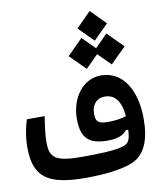

<svg xmlns="http://www.w3.org/2000/svg" viewBox="-87 -854 760 925"><g transform="rotate(-10 293.0 -391.5)"><path d="M258.3 2.9C345.7 2.9 431.6 -5.9 485.8 -27.8C554.7 -55.7 581.5 -129.4 581.5 -230C581.5 -367.7 522.5 -470.7 414.6 -470.7C324.2 -470.7 264.2 -384.8 264.2 -284.2C264.2 -189.9 301.8 -155.8 393.1 -155.8C442.9 -155.8 471.7 -168.9 486.3 -189.5L499 -189.9C496.1 -133.3 484.4 -122.6 456.1 -114.3C414.6 -102.1 333 -100.1 258.3 -100.1C126.5 -100.1 100.6 -122.6 100.6 -198.7C100.6 -233.9 104.5 -263.7 113.8 -324.7H26.9C16.6 -295.4 5.4 -242.7 5.4 -192.4C5.4 -46.4 68.8 2.9 258.3 2.9ZM475.6 -513.7 551.3 -588.9 475.6 -665 414.6 -603.5 353.5 -665 277.8 -588.9 353.5 -513.7 414.6 -574.7ZM499 -256.3C471.7 -248 446.8 -244.1 409.2 -244.1C359.9 -244.1 350.1 -257.8 350.1 -294.9C350.1 -333.5 371.1 -367.2 415 -367.2C458.5 -367.2 492.7 -337.9 499 -256.3ZM415 -640.6 487.3 -712.9 415 -785.6 342.8 -712.9Z"/></g></svg>

Font: Cascadia Mono NF
Style: Regular
Weight: 400
Monospace: yes
Designer: Aaron Bell
Foundry: Saja Typeworks
Version: Version 2404.023